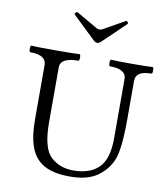

<svg xmlns="http://www.w3.org/2000/svg" viewBox="-96 -973 924 1066"><g transform="rotate(10 365.5 -440.0)"><path d="M28.3 0ZM539.1 -876.5 412.1 -754.9Q400.9 -744.1 390.6 -744.1Q379.9 -744.1 369.1 -754.9L242.2 -876.5Q240.2 -878.4 240.2 -881.3Q240.2 -884.3 244.1 -888.4Q248 -892.6 252.4 -892.6Q254.4 -892.6 256.3 -891.6L374 -823.7Q381.8 -819.3 390.6 -819.3Q398.9 -819.3 407.2 -823.7L527.3 -891.6Q528.3 -892.1 529.8 -892.1Q533.7 -892.1 537.4 -887.7Q541 -883.3 540.8 -880.6Q540.5 -877.9 539.1 -876.5ZM125 -263.2V-572.3Q125 -628.4 34.7 -628.4Q28.3 -628.4 28.3 -647Q28.3 -665.5 34.7 -665.5Q56.2 -663.1 169.4 -663.1Q282.7 -663.1 305.2 -665.5Q311.5 -665.5 311.5 -647Q311.5 -628.4 305.2 -628.4Q204.6 -628.4 204.6 -572.3V-264.2Q204.6 -117.2 255.6 -70.3Q306.6 -23.4 382.3 -23.4Q476.6 -23.4 526.1 -72.5Q575.7 -121.6 575.7 -237.8V-572.3Q575.7 -628.4 483.9 -628.4Q477.5 -628.4 477.5 -647Q477.5 -665.5 483.9 -665.5Q505.9 -663.1 600.6 -663.1Q695.3 -663.1 717.3 -665.5Q723.6 -665.5 723.6 -647Q723.6 -628.4 717.3 -628.4Q629.4 -628.4 629.4 -572.3V-356Q629.4 -184.1 603.8 -123.8Q578.1 -63.5 522.7 -25.1Q467.3 13.2 370.1 13.2Q276.9 13.2 223.4 -17.3Q169.9 -47.9 147.5 -109.1Q125 -170.4 125 -263.2Z"/></g></svg>

Font: Junicode
Style: Regular
Weight: 400
Designer: Peter S. Baker
Foundry: Briery Creek Software
Version: Version 0.7.2